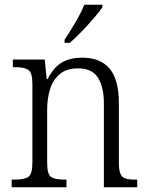

<svg xmlns="http://www.w3.org/2000/svg" viewBox="-20 -786 622 806"><path d="M29 0V-32H41Q82 -32 99 -43.5Q116 -55 116 -105V-433Q116 -481 99 -492.5Q82 -504 45 -504H34V-536H168L176 -454H180Q206 -505 241 -524.5Q276 -544 325 -544Q401 -544 440 -498Q479 -452 479 -354V-105Q479 -72 485.5 -56.5Q492 -41 507 -36.5Q522 -32 549 -32H556V0H416V-354Q416 -420 391.5 -459.5Q367 -499 307 -499Q260 -499 231.5 -475.5Q203 -452 190.5 -413Q178 -374 178 -326V-102Q178 -54 194.5 -43Q211 -32 251 -32H259V0ZM251 -619Q273 -652 296.5 -692Q320 -732 334 -766H410V-756Q399 -739 375 -711Q351 -683 323.5 -654.5Q296 -626 273 -606H251Z"/></svg>

Font: Noto Serif Armenian SemiCondensed Light
Style: Regular
Weight: 300
Width: 4
Designer: Monotype Design Team
Foundry: Monotype Imaging Inc.
Version: Version 2.008; ttfautohint (v1.8.4.7-5d5b)